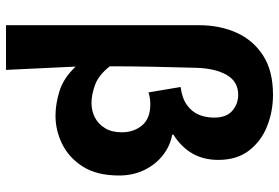

<svg xmlns="http://www.w3.org/2000/svg" viewBox="-165 -588 930 640"><g transform="rotate(90 300.0 -268.0)"><path d="M64 177V-466Q64 -536 89 -591.5Q114 -647 165 -680Q216 -713 296 -713Q351 -713 400.5 -693.5Q450 -674 481.5 -633.5Q513 -593 513 -531Q513 -481 491.5 -444Q470 -407 429 -381V-377Q467 -370 498 -345.5Q529 -321 547 -283.5Q565 -246 565 -200Q565 -126 535.5 -79.5Q506 -33 460.5 -10.5Q415 12 366 12Q326 12 283 -1.5Q240 -15 202 -55Q205 4 207.5 61.5Q210 119 213 177ZM323 -108Q350 -108 372 -119.5Q394 -131 407.5 -153.5Q421 -176 421 -209Q421 -249 398 -276.5Q375 -304 328 -304Q306 -304 288 -298L270 -405Q308 -410 330.5 -426.5Q353 -443 362.5 -466Q372 -489 372 -517Q372 -558 349 -577.5Q326 -597 296 -597Q252 -597 230 -559Q208 -521 206 -457Q204 -384 202.5 -313Q201 -242 201 -169Q230 -132 262.5 -120Q295 -108 323 -108Z"/></g></svg>

Font: Source Sans 3
Style: Bold
Weight: 700
Designer: Paul D. Hunt
Foundry: Adobe
Version: Version 3.052;hotconv 1.1.0;makeotfexe 2.6.0